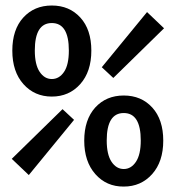

<svg xmlns="http://www.w3.org/2000/svg" viewBox="-20 -668 640 700"><path d="M493.2 -155.8Q493.2 -255.9 431.2 -255.9Q369.1 -255.9 369.1 -155.8Q369.1 -104.5 386.7 -78.1Q404.3 -51.8 431.2 -51.8Q458 -51.8 475.6 -78.1Q493.2 -104.5 493.2 -155.8ZM431.2 12.2Q368.2 12.7 327.6 -33.2Q287.1 -79.1 287.1 -155.3Q287.1 -231.4 327.1 -275.9Q367.2 -319.8 431.2 -319.8Q495.1 -319.8 535.2 -275.9Q575.2 -231.9 575.2 -155.3Q575.2 -78.6 534.7 -33.2Q494.1 12.2 431.2 12.2ZM516.1 -624 578.1 -564.9 393.1 -383.8 351.1 -422.9ZM85 -29.8 22.9 -88.9 208 -270 250 -231ZM231 -483.9Q231 -584 168.9 -584Q106.9 -584 106.9 -483.9Q106.9 -432.6 124.5 -406.2Q142.1 -379.9 168.9 -379.9Q195.8 -379.9 213.4 -405.8Q231 -431.6 231 -483.9ZM272.5 -361.3Q231.9 -315.9 168.9 -315.9Q106 -315.9 65.4 -361.3Q24.9 -406.7 24.9 -483.4Q24.9 -560.1 64.9 -604Q105 -647.9 168.9 -647.9Q232.9 -647.9 272.9 -604Q313 -560.1 313 -483.4Q313 -406.7 272.5 -361.3Z"/></svg>

Font: SourceCodePro-Semibold
Style: Regular
Weight: 600
Monospace: yes
Designer: Paul D. Hunt
Foundry: Adobe Systems Incorporated
Version: Version 1.009;PS 1.000;hotconv 1.0.70;makeotf.lib2.5.5900